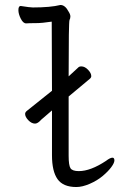

<svg xmlns="http://www.w3.org/2000/svg" viewBox="-20 -734 540 772"><path d="M287 18Q234 18 211.5 -13.5Q189 -45 189 -110V-290L146 -253Q132 -237 121 -237Q107 -237 94 -250.5Q81 -264 81 -276Q81 -283 89 -289L189 -369L188 -647Q149 -641 123.5 -641Q98 -641 85 -640Q73 -640 63.5 -659Q54 -678 54 -693Q54 -710 63 -710Q101 -704 112 -704Q183 -704 223 -714Q242 -714 256 -687Q263 -676 263 -668Q263 -660 259.5 -653.5Q256 -647 256 -427L294 -462Q298 -467 307 -467Q321 -467 334 -453.5Q347 -440 347 -428Q347 -422 341 -417L256 -346V-108Q256 -69 263.5 -57.5Q271 -46 297 -46Q344 -46 406 -87Q423 -100 432 -100Q440 -100 440 -89Q440 -79 427.5 -62Q415 -45 393 -26.5Q371 -8 341 5Q311 18 287 18Z"/></svg>

Font: LXGW WenKai Mono TC
Style: Regular
Weight: 400
Designer: LXGW / Fontworks Inc.
Foundry: LXGW / Fontworks Inc.
Version: Version 1.330